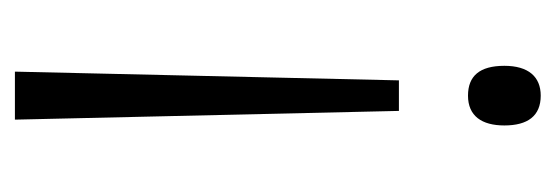

<svg xmlns="http://www.w3.org/2000/svg" viewBox="-270 -484 763 264"><g transform="rotate(-90 112.0 -352.5)"><path d="M133 -186 145 -714H79L91 -186ZM71 -41C71 -9 84 9 112 9C138 9 153 -8 153 -41C153 -75 139 -91 112 -91C84 -91 71 -72 71 -41Z"/></g></svg>

Font: Noto Sans Myanmar Condensed Light
Style: Regular
Weight: 300
Width: 3
Designer: Monotype Design Team
Foundry: Monotype Imaging Inc.
Version: Version 2.107